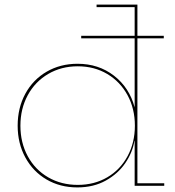

<svg xmlns="http://www.w3.org/2000/svg" viewBox="-20 -810 762 837"><path d="M696 -11V0H567V-196H566Q558 -146 526.5 -99.5Q495 -53 441.5 -23Q388 7 317 7Q242 7 183 -27.5Q124 -62 90.5 -123.5Q57 -185 57 -262Q57 -340 90.5 -401.5Q124 -463 183.5 -497.5Q243 -532 318 -532Q410 -532 477 -480Q544 -428 567 -342V-643H334V-654H567V-779H401V-790H579V-654H694V-643H579V-11ZM568 -262Q568 -336 536 -395Q504 -454 447.5 -487.5Q391 -521 319 -521Q247 -521 190 -487.5Q133 -454 101 -395Q69 -336 69 -262Q69 -188 101 -129Q133 -70 190 -37Q247 -4 319 -4Q391 -4 447.5 -37Q504 -70 536 -129Q568 -188 568 -262Z"/></svg>

Font: Hepta Slab Thin
Style: Regular
Weight: 250
Designer: Michael LaGattuta
Foundry: Michael LaGattuta
Version: Version 1.100; ttfautohint (v1.8) -l 8 -r 50 -G 200 -x 14 -D